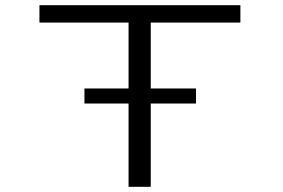

<svg xmlns="http://www.w3.org/2000/svg" viewBox="-20 -720 1090 740"><path d="M305.5 -379H475.5V-633H132V-700H906.5V-633H561V-379H735.5V-321H561V0H475.5V-321H305.5Z"/></svg>

Font: League Mono Extended Light
Style: Regular
Weight: 300
Width: 9
Designer: Tyler Finck
Foundry: The League of Moveable Type / Tyler Finck
Version: Version 2.210